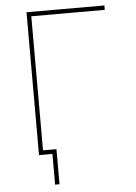

<svg xmlns="http://www.w3.org/2000/svg" viewBox="-59 -773 690 974"><g transform="rotate(-5 286.0 -286.0)"><path d="M509.8 -727.5V-705.1H135.7V0H113.3V-727.5ZM181.6 156.2V0H128.9V-22.5H204.1V156.2Z"/></g></svg>

Font: Inter Thin
Style: Regular
Weight: 250
Designer: Rasmus Andersson
Foundry: rsms
Version: Version 4.001;git-66647c0bb